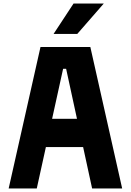

<svg xmlns="http://www.w3.org/2000/svg" viewBox="-20 -1066 740 1086"><path d="M29 0 209 -800H491L671 0H501L354 -677H337L188 0ZM162 -234V-394H538V-234ZM283 -874 396 -1046H567L417 -874Z"/></svg>

Font: Martian Mono
Style: Bold
Weight: 700
Designer: Roman Shamin
Foundry: Evil Martians
Version: Version 1.000